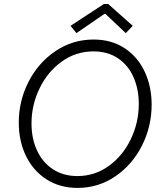

<svg xmlns="http://www.w3.org/2000/svg" viewBox="-20 -922 802 949"><path d="M72.8 -315.9Q72.8 -423.3 121.1 -517.8Q169.4 -612.3 254.2 -669.4Q338.9 -726.6 442.4 -726.6Q531.7 -726.6 596.7 -683.3Q661.6 -640.1 695.6 -566.9Q729.5 -493.7 729.5 -404.8Q729.5 -296.9 681.6 -202.1Q633.8 -107.4 549.8 -50.3Q465.8 6.8 363.3 6.8Q275.9 6.8 210 -35.4Q144 -77.6 108.4 -151.1Q72.8 -224.6 72.8 -315.9ZM666 -408.2Q666 -481 640.1 -540Q614.3 -599.1 563.7 -633.5Q513.2 -668 441.9 -668Q355 -668 284.9 -617.4Q214.8 -566.9 175.3 -484.6Q135.7 -402.3 135.7 -311.5Q135.7 -237.3 163.1 -178.2Q190.4 -119.1 241.7 -85.4Q293 -51.8 362.8 -51.8Q448.7 -51.8 518.1 -102.1Q587.4 -152.3 626.7 -234.6Q666 -316.9 666 -408.2ZM328.6 -794.4 493.7 -902.3H514.6L636.2 -794.4L601.6 -758.3L501.5 -853H495.6L357.9 -758.3Z"/></svg>

Font: Reddit Sans Vanilla Light
Style: Italic
Weight: 300
Italic angle: -11.25°
Designer: Stephen Hutchings
Version: Version 1.013